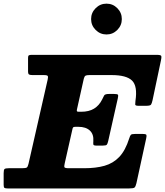

<svg xmlns="http://www.w3.org/2000/svg" viewBox="-68 -1058 926 1078"><path d="M338.5 -332 295.5 -141.5Q291.5 -125 293.8 -119.2Q296 -113.5 318.5 -113.5H405.5Q470 -113.5 518.8 -127.2Q567.5 -141 601.8 -177Q636 -213 657.5 -281Q662 -295.5 666.5 -300.8Q671 -306 691 -306H731Q752 -306 754 -300.5Q756 -295 752.5 -279.5L698 -29.5Q693.5 -10.5 687.5 -5.2Q681.5 0 657.5 0H-25.5Q-38.5 0 -43 -3.2Q-47.5 -6.5 -47.5 -20V-85Q-47.5 -104.5 -42.5 -109Q-37.5 -113.5 -18.5 -113.5H54.5Q76 -113.5 82 -117.2Q88 -121 92 -138L199.5 -610.5Q203 -625.5 200.2 -631Q197.5 -636.5 178 -636.5H115Q100.5 -636.5 95 -639.8Q89.5 -643 89.5 -658.5V-733.5Q89.5 -744.5 94 -747.2Q98.5 -750 109.5 -750H813Q836 -750 837.8 -742.8Q839.5 -735.5 835.5 -718L788.5 -495.5Q784.5 -477.5 780 -470.8Q775.5 -464 752.5 -464H709.5Q691.5 -464 691.2 -471.2Q691 -478.5 692.5 -491.5Q705 -574.5 673.5 -605.5Q642 -636.5 558.5 -636.5H434Q418 -636.5 412 -633Q406 -629.5 402.5 -616L364 -443.5Q362 -435 364.5 -432.8Q367 -430.5 375 -430.5H387.5Q431.5 -430.5 460 -448Q488.5 -465.5 505 -498.5Q512 -512.5 516.5 -521.5Q521 -530.5 544 -530.5H572Q591.5 -530.5 594.2 -526Q597 -521.5 593.5 -506L539.5 -266Q536 -251 531.8 -245.8Q527.5 -240.5 508.5 -240.5H474Q457.5 -240.5 456.2 -246.5Q455 -252.5 456 -265Q459 -304 436.5 -325Q414 -346 372 -346H355.5Q345.5 -346 342.8 -343Q340 -340 338.5 -332ZM530 -864.5Q494.5 -864.5 469 -890Q443.5 -915.5 443.5 -951Q443.5 -986.5 469 -1012Q494.5 -1037.5 530 -1037.5Q565.5 -1037.5 590.8 -1012Q616 -986.5 616 -951Q616 -915.5 590.8 -890Q565.5 -864.5 530 -864.5Z"/></svg>

Font: Besley* Heavy
Style: Italic
Weight: 800
Italic angle: -13°
Designer: Owen Earl
Foundry: indestructible type*
Version: Version 3.000; ttfautohint (v1.8.3)